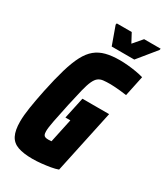

<svg xmlns="http://www.w3.org/2000/svg" viewBox="-213 -949 902 1046"><g transform="rotate(30 238.5 -426.5)"><path d="M171 8Q115 8 79.5 -4.5Q44 -17 28 -48.5Q12 -80 12 -135Q12 -173 20 -224.5Q28 -276 42 -344Q60 -430 78 -491Q96 -552 117 -592Q138 -632 165.5 -654.5Q193 -677 230 -686.5Q267 -696 317 -696Q340 -696 367.5 -693.5Q395 -691 421 -686.5Q447 -682 467 -676L440 -548Q420 -551 399 -553Q378 -555 361.5 -556Q345 -557 337 -557Q311 -557 293 -555Q275 -553 262 -543.5Q249 -534 238.5 -511.5Q228 -489 218 -448.5Q208 -408 194 -344Q178 -269 169.5 -225.5Q161 -182 161 -160Q161 -145 164.5 -138Q168 -131 175.5 -128.5Q183 -126 194 -126Q200 -126 204 -126.5Q208 -127 210.5 -127Q213 -127 214 -127L246 -277H215L244 -412H412L327 -14Q308 -7 281.5 -2.5Q255 2 226.5 5Q198 8 171 8ZM240 -738 199 -852 201 -861H295L325 -805L373 -861H477L475 -852L382 -738Z"/></g></svg>

Font: Saira Condensed Black
Style: Italic
Weight: 900
Width: 3
Italic angle: -12°
Designer: Hector Gatti with collaboration of the Omnibus-Type team
Foundry: Omnibus-Type
Version: Version 1.101